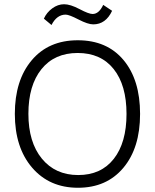

<svg xmlns="http://www.w3.org/2000/svg" viewBox="-20 -878 731 906"><path d="M290 -809Q248 -809 223 -760L187 -790Q200 -819 226.5 -838.5Q253 -858 282.5 -858Q312 -858 355.5 -835Q399 -812 417 -812Q447 -812 467 -855L509 -827Q479 -763 420 -763Q395 -763 350.5 -786Q306 -809 290 -809ZM346.5 -628Q237 -628 175.5 -551.5Q114 -475 114 -341Q114 -207 177.5 -129.5Q241 -52 349 -52Q457 -52 517 -128.5Q577 -205 577 -340.5Q577 -476 516.5 -552Q456 -628 346.5 -628ZM347 -688Q485 -688 563 -594.5Q641 -501 641 -340.5Q641 -180 562 -86Q483 8 348 8Q213 8 131.5 -87Q50 -182 50 -340.5Q50 -499 129.5 -593.5Q209 -688 347 -688Z"/></svg>

Font: Hind Kochi Light
Style: Regular
Weight: 300
Designer: Dhruvi Tolia
Foundry: Indian Type Foundry
Version: Version 0.702;PS 1.0;hotconv 1.0.81;makeotf.lib2.5.63406